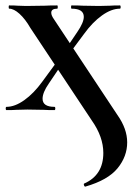

<svg xmlns="http://www.w3.org/2000/svg" viewBox="-20 -406 489 708"><path d="M290 271Q361 240 361 158Q361 99 319 39L92 -303Q73 -336 52 -355Q31 -374 14 -374Q12 -374 12 -380Q12 -386 14 -386Q35 -386 45 -385L76 -384L146 -385Q162 -386 191 -386Q193 -386 193 -380Q193 -374 191 -374Q169 -374 169 -359Q169 -349 179 -335L413 18Q449 69 449 119Q449 171 413.5 214.5Q378 258 295 282Q292 283 290 278Q288 273 290 271ZM4 -12Q35 -12 70 -37Q105 -62 136 -105L202 -195L216 -181L160 -98Q137 -65 137 -42Q137 -12 181 -12Q184 -12 184 -6Q184 0 181 0Q154 0 141 -1L81 -2L40 -1Q29 0 4 0Q1 0 1 -6Q1 -12 4 -12ZM209 -205 265 -288Q289 -323 289 -344Q289 -374 244 -374Q242 -374 242 -380Q242 -386 244 -386Q271 -386 285 -385L345 -384L386 -385Q397 -386 422 -386Q425 -386 425 -380Q425 -374 422 -374Q391 -374 356 -349Q321 -324 290 -281L223 -191Z"/></svg>

Font: Cormorant Garamond
Style: Bold
Weight: 700
Designer: Christian Thalmann (Catharsis Fonts)
Foundry: Catharsis Fonts
Version: Version 4.000